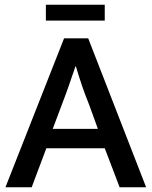

<svg xmlns="http://www.w3.org/2000/svg" viewBox="-20 -792 641 812"><path d="M423 -772V-705H174V-772ZM203 -247H394L357 -349Q340 -391 327.5 -427.5Q315 -464 301 -511H299Q284 -467 271 -429.5Q258 -392 241 -348ZM251 -630H353L598 0H486L423 -165H176L114 0H3Z"/></svg>

Font: Ek Mukta Medium
Style: Regular
Weight: 500
Designer: Girish Dalvi and Yashodeep Gholap
Foundry: Ek Type
Version: Version 2.538;PS 1.002;hotconv 16.6.51;makeotf.lib2.5.65220;